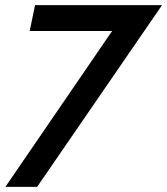

<svg xmlns="http://www.w3.org/2000/svg" viewBox="-20 -730 653 750"><path d="M418 -609H96L117 -710H613L125 0H1Z"/></svg>

Font: Raleway-v4020 SemiBold
Style: Italic
Weight: 600
Italic angle: -12°
Designer: Matt McInerney, Pablo Impallari, Rodrigo Fuenzalida
Foundry: Matt McInerney, Pablo Impallari, Rodrigo Fuenzalida
Version: Version 4.020;PS 004.020;hotconv 1.0.88;makeotf.lib2.5.64775